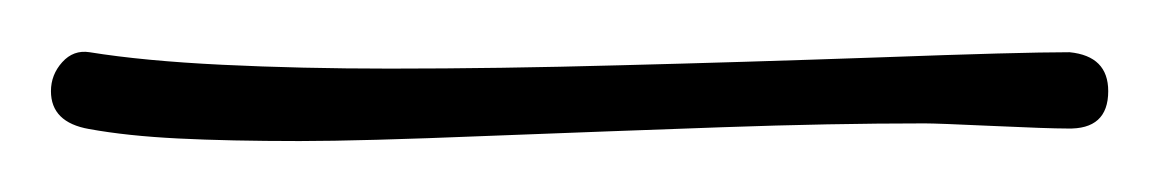

<svg xmlns="http://www.w3.org/2000/svg" viewBox="-35 233 453 75"><path d="M397.9 268.6Q397.9 283.7 381.8 283.2Q374.5 283.2 352.8 282.2Q331.1 281.2 326.2 281.2Q289.6 281.2 247.1 282.7Q204.6 284.2 155.3 286.1Q106 288.1 82 288.1Q54.7 288.1 34.7 287.1Q14.6 286.1 -0.2 283.4Q-15.1 280.8 -15.1 268.6Q-15.1 262.2 -10.7 257.3Q-6.3 252.4 0 253.4Q21 256.8 51.8 258.3Q82.5 259.8 117.2 259.8Q159.7 259.8 207 258.5Q254.4 257.3 308.8 255.4Q363.3 253.4 382.8 253.4Q397.9 254.9 397.9 268.6Z"/></svg>

Font: Shan Inle Unicode
Style: Normal
Weight: 400
Version: 2.0 Jan 1st, 2014